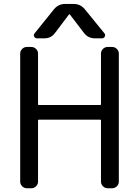

<svg xmlns="http://www.w3.org/2000/svg" viewBox="-20 -999 717 998"><path d="M522.5 -826.2Q529.3 -818.4 524.9 -809.1Q520.5 -799.8 509.8 -799.8H472.7Q438.5 -799.8 417 -827.1L343.8 -922.9Q340.8 -926.8 337.9 -922.9L265.6 -827.1Q245.1 -799.8 210.9 -799.8H171.9Q162.1 -799.8 157.7 -809.1Q153.3 -818.4 160.2 -826.2L261.7 -952.1Q284.2 -978.5 318.4 -978.5H363.3Q397.5 -978.5 419.9 -952.1ZM142.6 -754.9Q157.2 -754.9 167.5 -744.6Q177.7 -734.4 177.7 -720.7V-457Q177.7 -453.1 181.6 -453.1H500Q504.9 -453.1 504.9 -457V-720.7Q504.9 -734.4 515.1 -744.6Q525.4 -754.9 539.1 -754.9H562.5Q577.1 -754.9 587.4 -744.6Q597.7 -734.4 597.7 -720.7V-54.7Q597.7 -41 587.4 -30.8Q577.1 -20.5 562.5 -20.5H539.1Q525.4 -20.5 515.1 -30.8Q504.9 -41 504.9 -54.7V-373Q504.9 -377 500 -377H181.6Q177.7 -377 177.7 -373V-54.7Q177.7 -41 167.5 -30.8Q157.2 -20.5 142.6 -20.5H119.1Q105.5 -20.5 95.2 -30.8Q85 -41 85 -54.7V-720.7Q85 -734.4 95.2 -744.6Q105.5 -754.9 119.1 -754.9Z"/></svg>

Font: Gen Jyuu GothicL Regular
Style: Regular
Weight: 400
Designer: [Source Han Sans]
Ryoko NISHIZUKA  (kana & ideographs); Paul D. Hunt (Latin, Greek & Cyrillic); Wenlong ZHANG  (bopomofo
Version: Version 1.002.20150607